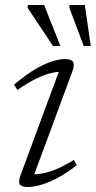

<svg xmlns="http://www.w3.org/2000/svg" viewBox="-20 -736 382 766"><path d="M63 -40 221.5 -468 235.5 -449.5Q214.5 -451 188 -445.5Q161.5 -440 127.5 -423.8Q93.5 -407.5 49.5 -377L36 -398Q85 -439.5 123.8 -461.8Q162.5 -484 191.2 -492.2Q220 -500.5 238.5 -500.5Q264.5 -500.5 271.5 -489Q278.5 -477.5 268.5 -450.5L109 -19.5L95 -41Q115.5 -39 141.8 -42.8Q168 -46.5 200.8 -59.5Q233.5 -72.5 274.5 -98L286.5 -77Q241 -42 204 -23.2Q167 -4.5 138.8 2.8Q110.5 10 91 10Q66 10 59 -0.5Q52 -11 63 -40ZM221 -552.5H191.5L90 -705L91 -716H156ZM342 -552.5H314L256.5 -705.5L257.5 -716H318.5Z"/></svg>

Font: Newsreader 9pt Light
Style: Italic
Weight: 300
Italic angle: -17°
Designer: Hugues Gentile
Foundry: Production Type
Version: Version 1.003